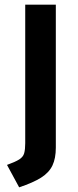

<svg xmlns="http://www.w3.org/2000/svg" viewBox="-20 -700 334 822"><path d="M88 -87Q88 -60 83.5 -44Q79 -28 62.5 -17.5Q46 -7 10 6L62 102Q122 82 156 60.5Q190 39 204.5 8.5Q219 -22 219 -68V-680H88Z"/></svg>

Font: Catamaran
Style: Bold
Weight: 700
Designer: Pria Ravichandran
Version: Version 2.000